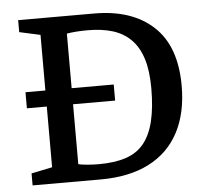

<svg xmlns="http://www.w3.org/2000/svg" viewBox="-49 -699 802 750"><g transform="rotate(-5 352.5 -324.0)"><path d="M49 0V-47L131 -64V-583L49 -601V-648H347Q495 -648 579 -570Q663 -492 663 -337Q663 -230 623 -154.5Q583 -79 505.5 -39.5Q428 0 316 0ZM314 -60Q376 -60 420 -74.5Q464 -89 491 -122Q518 -155 531 -208.5Q544 -262 544 -338Q544 -407 529 -454Q514 -501 485 -530Q456 -559 414 -572Q372 -585 317 -585Q292 -585 271.5 -583.5Q251 -582 234 -579V-67Q246 -64 269 -62Q292 -60 314 -60ZM53 -302V-365H399V-302Z"/></g></svg>

Font: Faustina Medium
Style: Regular
Weight: 500
Designer: Alfonso Garcia
Foundry: http://www.omnibus-type.com
Version: Version 1.200